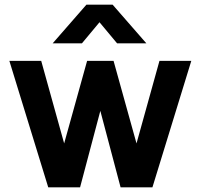

<svg xmlns="http://www.w3.org/2000/svg" viewBox="-20 -800 857 820"><path d="M330 -615 405 -705 480 -615H605L461 -780H349L205 -615ZM495 0H631L797 -540H661L563 -187.5L465 -540H352L254 -187.5L156 -540H20L186 0H322L408.5 -326.5Z"/></svg>

Font: Vela Sans ExtBd
Style: Regular
Weight: 800
Designer: Principal design: Mikhail Sharanda - project Manrope.
Design modification: Ravid Balaliev
Foundry: Mikhail Sharanda
Version: Version 1.001